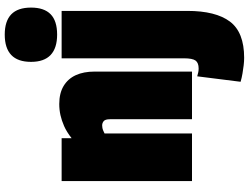

<svg xmlns="http://www.w3.org/2000/svg" viewBox="-140 -690 1050 810"><g transform="rotate(-90 385.0 -285.0)"><path d="M26 0V-550H207V-508Q234 -529 258 -539.5Q282 -550 304.5 -555Q327 -560 351 -560Q397 -560 427.5 -541.5Q458 -523 473 -490Q488 -457 488 -411V0H287V-346Q287 -366 279 -372.5Q271 -379 261 -379Q256 -379 250.5 -378Q245 -377 239 -374.5Q233 -372 227 -369V0ZM744 -550V-20Q744 100 699 160Q654 220 546 220Q531 220 514.5 218Q498 216 480 213Q462 210 445 205L468 22Q478 25 485.5 26.5Q493 28 501 28Q525 28 534.5 15Q544 2 544 -34V-550ZM644 -569Q587 -569 558 -596.5Q529 -624 529 -679Q529 -735 558 -762.5Q587 -790 644 -790Q701 -790 729.5 -762.5Q758 -735 758 -679Q758 -624 730 -596.5Q702 -569 644 -569Z"/></g></svg>

Font: Georama SemiCondensed Black
Style: Regular
Weight: 900
Width: 4
Designer: Jean-Baptiste Levee
Foundry: Production Type
Version: Version 1.001